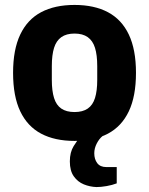

<svg xmlns="http://www.w3.org/2000/svg" viewBox="-20 -559 604 778"><path d="M282 12Q202 12 146.5 -17.5Q91 -47 62 -108Q33 -169 33 -264Q33 -358 62 -419Q91 -480 146.5 -509.5Q202 -539 282 -539Q362 -539 417.5 -509.5Q473 -480 502 -419Q531 -358 531 -264Q531 -169 502 -108Q473 -47 417.5 -17.5Q362 12 282 12ZM282 -105Q315 -105 335.5 -119Q356 -133 365 -162Q374 -191 374 -235V-291Q374 -336 365 -365Q356 -394 335.5 -408.5Q315 -423 282 -423Q249 -423 228.5 -408.5Q208 -394 199 -365Q190 -336 190 -291V-235Q190 -191 199 -162Q208 -133 228.5 -119Q249 -105 282 -105ZM371 199Q344 198 319.5 188Q295 178 279 155.5Q263 133 263 95Q263 58 278.5 33Q294 8 311 -12H396V-8Q382 3 372 22.5Q362 42 362 62Q362 86 374 102Q386 118 411 118H453V184Q435 191 412 195Q389 199 371 199Z"/></svg>

Font: Archivo SemiCondensed ExtraBold
Style: Regular
Weight: 800
Width: 4
Designer: Hector Gatti
Foundry: Omnibus-Type
Version: Version 2.001